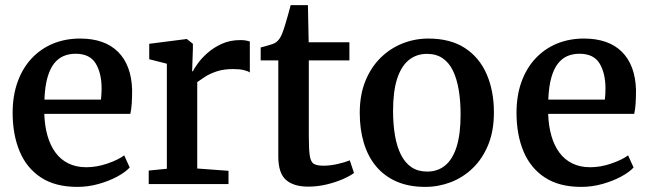

<svg xmlns="http://www.w3.org/2000/svg" viewBox="-20 -721 2542 752"><path d="M283 11Q196.5 11 140.2 -26Q84 -63 56.8 -128.5Q29.5 -194 29.5 -279Q29.5 -346 48.8 -399.8Q68 -453.5 103.2 -491.5Q138.5 -529.5 187 -549.8Q235.5 -570 293.5 -570Q390 -570 442.2 -518Q494.5 -466 497.5 -369.5Q497.5 -338.5 496 -315.5Q494.5 -292.5 490.5 -275H153.5Q155 -228 166 -189.5Q177 -151 197.5 -123.2Q218 -95.5 248.2 -80.8Q278.5 -66 318 -66Q359.5 -66 401.8 -80.8Q444 -95.5 466.5 -112.5L488 -65Q471 -46.5 439 -29.2Q407 -12 366.2 -0.5Q325.5 11 283 11ZM154 -331H375.5Q376.5 -340 377.2 -352Q378 -364 378 -373.5Q378 -434 355 -472.2Q332 -510.5 276 -510.5Q251 -510.5 229.8 -501.8Q208.5 -493 192.2 -472.8Q176 -452.5 166 -417.8Q156 -383 154 -331Z M562.5 0V-53L633.5 -60V-471.5L564.5 -489V-549.5L709.5 -568H712L735.5 -549.5V-530L732.5 -442H735.5Q740 -451.5 754 -471.5Q768 -491.5 791.8 -512.8Q815.5 -534 848 -549Q880.5 -564 921 -564Q935.5 -564 944.2 -562.2Q953 -560.5 958.5 -558.5V-437Q951.5 -442.5 935.2 -446.5Q919 -450.5 893 -450.5Q856 -450.5 829 -441.5Q802 -432.5 783.5 -420.5Q765 -408.5 752.5 -399.5V-61L875 -52V0Z M1187 10Q1130 10 1100 -16.5Q1070 -43 1070 -108V-484.5H1001V-535Q1011.5 -538 1023.5 -541.2Q1035.5 -544.5 1046 -548Q1056.5 -551.5 1062 -556Q1068 -561 1072.2 -566.2Q1076.5 -571.5 1080.2 -578.8Q1084 -586 1087.5 -596Q1092.5 -608.5 1098.2 -628.5Q1104 -648.5 1109.8 -668.5Q1115.5 -688.5 1118.5 -701H1186L1189 -555.5H1348.5V-484.5H1189.5V-188Q1189.5 -134.5 1193.5 -110Q1197.5 -85.5 1210 -78.8Q1222.5 -72 1247 -72Q1274 -72 1303.8 -79Q1333.5 -86 1350 -93L1366.5 -43.5Q1350.5 -31.5 1321.8 -19Q1293 -6.5 1257.8 1.8Q1222.5 10 1187 10Z M1389 -278.5Q1389 -349.5 1411.2 -404Q1433.5 -458.5 1471.5 -495.5Q1509.5 -532.5 1557.5 -551.2Q1605.5 -570 1657.5 -570Q1744 -570 1801 -532.8Q1858 -495.5 1886.2 -430.2Q1914.5 -365 1914.5 -280.5Q1914.5 -208.5 1892.2 -154Q1870 -99.5 1832 -62.8Q1794 -26 1745.8 -7.5Q1697.5 11 1645.5 11Q1581 11 1532.8 -10.2Q1484.5 -31.5 1452.5 -70.2Q1420.5 -109 1404.8 -162Q1389 -215 1389 -278.5ZM1653 -49Q1695 -49 1724.2 -73.5Q1753.5 -98 1768.8 -147.5Q1784 -197 1784 -272Q1784 -324.5 1776.8 -368.2Q1769.5 -412 1754.2 -443.8Q1739 -475.5 1713.8 -492.8Q1688.5 -510 1652.5 -510Q1610.5 -510 1580.8 -485.5Q1551 -461 1535.2 -411.8Q1519.5 -362.5 1519.5 -287Q1519.5 -234 1527 -190.2Q1534.5 -146.5 1550.5 -114.8Q1566.5 -83 1591.8 -66Q1617 -49 1653 -49Z M2256.5 11Q2170 11 2113.8 -26Q2057.5 -63 2030.2 -128.5Q2003 -194 2003 -279Q2003 -346 2022.2 -399.8Q2041.5 -453.5 2076.8 -491.5Q2112 -529.5 2160.5 -549.8Q2209 -570 2267 -570Q2363.5 -570 2415.8 -518Q2468 -466 2471 -369.5Q2471 -338.5 2469.5 -315.5Q2468 -292.5 2464 -275H2127Q2128.5 -228 2139.5 -189.5Q2150.5 -151 2171 -123.2Q2191.5 -95.5 2221.8 -80.8Q2252 -66 2291.5 -66Q2333 -66 2375.2 -80.8Q2417.5 -95.5 2440 -112.5L2461.5 -65Q2444.5 -46.5 2412.5 -29.2Q2380.5 -12 2339.8 -0.5Q2299 11 2256.5 11ZM2127.5 -331H2349Q2350 -340 2350.8 -352Q2351.5 -364 2351.5 -373.5Q2351.5 -434 2328.5 -472.2Q2305.5 -510.5 2249.5 -510.5Q2224.5 -510.5 2203.2 -501.8Q2182 -493 2165.8 -472.8Q2149.5 -452.5 2139.5 -417.8Q2129.5 -383 2127.5 -331Z"/></svg>

Font: Merriweather Light 18pt SemiBold
Style: Regular
Weight: 600
Version: Version 2.100